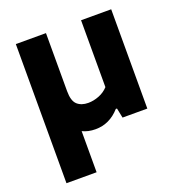

<svg xmlns="http://www.w3.org/2000/svg" viewBox="-137 -661 924 994"><g transform="rotate(-20 325.0 -163.5)"><path d="M60 220V-546.5H226V-226.5Q226 -173 248.5 -152.5Q271 -132 309 -132Q338.5 -132 368.5 -143.8Q398.5 -155.5 419.5 -178.5V-547H585.5V0H449L438 -54H431.5Q375.5 9 298 9Q257 9 226 -6.5V220Z"/></g></svg>

Font: Encode Sans SemiExpanded SemiExpanded
Style: Bold
Weight: 700
Width: 6
Designer: Multiple Designers
Foundry: Impallari Type
Version: Version 3.000; ttfautohint (v1.8.3) -l 8 -r 50 -G 200 -x 14 